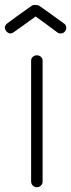

<svg xmlns="http://www.w3.org/2000/svg" viewBox="-34 -772 296 802"><path d="M96 -14V-518Q96 -528 103 -534.5Q110 -541 120 -541Q130 -541 137 -534.5Q144 -528 144 -518V-14Q144 -4 137 3Q130 10 120 10Q110 10 103 3Q96 -4 96 -14ZM24 -638Q6 -625 -8 -642Q-21 -660 -4 -674Q15 -689 97 -747Q105 -753 117 -751Q126 -751 131 -747Q162 -726 233 -674Q241 -669 242.5 -659Q244 -649 238 -642Q233 -634 223 -632.5Q213 -631 205 -637Q179 -657 115 -703Z"/></svg>

Font: Hoogli
Style: Regular
Weight: 400
Designer: Anand Singh Naorem
Foundry: Brand New Type
Version: Version 1.00 b007